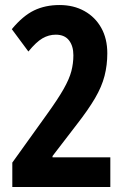

<svg xmlns="http://www.w3.org/2000/svg" viewBox="-20 -744 509 764"><path d="M419 0H29V-97L166 -288Q210 -349 233 -389.5Q256 -430 264 -461Q272 -492 272 -524Q272 -561 254.5 -583.5Q237 -606 202 -606Q174 -606 149 -591.5Q124 -577 93 -539L27 -628Q71 -681 115.5 -702.5Q160 -724 217 -724Q273 -724 316 -700Q359 -676 383 -633Q407 -590 407 -532Q407 -485 396 -442Q385 -399 358 -353Q331 -307 285 -248L189 -123V-118H419Z"/></svg>

Font: Noto Sans Lao ExtraCondensed
Style: Bold
Weight: 700
Width: 2
Designer: Monotype Design Team
Foundry: Monotype Imaging Inc.
Version: Version 2.003; ttfautohint (v1.8.4.7-5d5b)